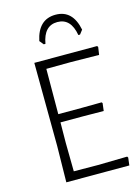

<svg xmlns="http://www.w3.org/2000/svg" viewBox="-127 -922 722 992"><g transform="rotate(-15 234.5 -425.5)"><path d="M173 -719 155 -741Q178 -851 271 -851Q362 -851 384 -741L367 -719H358Q342 -812 270 -812Q198 -812 182 -719ZM439 -47 443 -41 438 0H101L104 -194L101 -639H437L441 -633L435 -592L286 -594L153 -593L152 -351H277L384 -352L388 -347L383 -306L272 -307H152L151 -197L153 -45L282 -44Z"/></g></svg>

Font: Alegreya Sans Light
Style: Regular
Weight: 300
Designer: Juan Pablo del Peral
Foundry: Huerta Tipografica
Version: Version 2.007